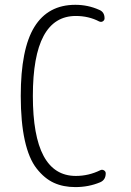

<svg xmlns="http://www.w3.org/2000/svg" viewBox="-20 -760 540 790"><path d="M290 9.8Q240.2 9.8 201.7 -7.8Q163.1 -25.4 130.9 -66.4Q98.6 -107.4 82 -182.6Q65.4 -257.8 65.4 -365.2Q65.4 -558.6 121.6 -649.4Q177.7 -740.2 290 -740.2Q341.8 -740.2 387.7 -719.7Q410.2 -710.9 410.2 -684.6Q410.2 -676.8 403.3 -672.4Q396.5 -668 387.7 -671.9Q344.7 -694.3 292 -694.3Q115.2 -694.3 115.2 -365.2Q115.2 -36.1 292 -36.1Q344.7 -36.1 392.6 -59.6Q400.4 -63.5 407.7 -59.1Q415 -54.7 415 -46.9Q415 -19.5 391.6 -9.8Q344.7 9.8 290 9.8Z"/></svg>

Font: Rounded Mgen+ 2m light
Style: Regular
Weight: 200
Designer: [Source Han Sans]
Ryoko NISHIZUKA  (kana & ideographs); Paul D. Hunt (Latin, Greek & Cyrillic); Wenlong ZHANG  (bopomofo
Version: Version 1.059.20150602